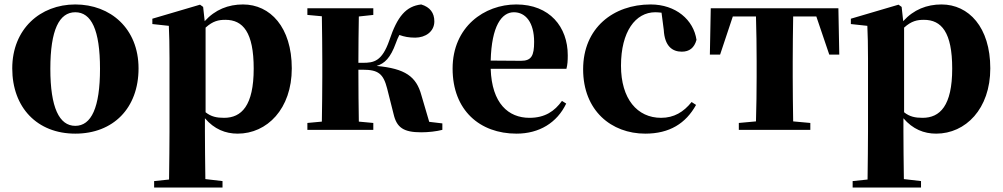

<svg xmlns="http://www.w3.org/2000/svg" viewBox="-20 -583 4502 862"><path d="M318 17C488 17 602 -97 602 -276C602 -455 476 -563 318 -563C161 -563 35 -453 35 -276C35 -100 147 17 318 17ZM318 -18C246 -18 206 -100 206 -274C206 -449 246 -528 318 -528C390 -528 429 -449 429 -274C429 -100 390 -18 318 -18Z M903 -459C936 -489 962 -494 992 -494C1071 -494 1119 -438 1119 -275C1119 -108 1064 -54 986 -54C953 -54 928 -59 903 -79ZM892 -552 878 -562 664 -499V-475L738 -467C740 -419 741 -385 741 -320V7C741 68 740 144 739 223L672 230V259H979V230L902 221C901 143 900 67 900 7V-52C942 -3 992 17 1047 17C1179 17 1290 -94 1290 -276C1290 -461 1193 -563 1071 -563C1005 -563 946 -540 899 -488Z M1907 -36 1872 -155C1849 -240 1799 -275 1671 -287C1707 -298 1733 -323 1757 -389C1762 -403 1767 -415 1773 -426C1795 -418 1816 -414 1844 -414C1890 -414 1930 -441 1930 -487C1930 -525 1911 -551 1871 -563C1803 -555 1764 -510 1728 -402C1695 -307 1658 -301 1609 -301H1589C1589 -367 1590 -452 1591 -509L1656 -516V-546H1360V-516L1425 -510C1426 -451 1427 -364 1427 -308V-238C1427 -182 1426 -95 1425 -37L1360 -31V0H1656V-31L1591 -37C1590 -95 1589 -185 1589 -270H1609C1678 -270 1701 -252 1718 -186L1747 -71C1761 -10 1792 11 1871 11C1903 11 1939 7 1966 0V-29Z M2183 -311C2187 -466 2232 -528 2287 -528C2340 -528 2378 -482 2378 -395C2378 -333 2366 -310 2319 -310ZM2503 -130C2470 -84 2427 -54 2357 -54C2263 -54 2188 -118 2183 -274H2523C2528 -293 2529 -310 2529 -335C2529 -462 2448 -563 2298 -563C2155 -563 2012 -463 2012 -275C2012 -88 2134 17 2299 17C2401 17 2481 -32 2522 -118Z M2960 -449C2964 -375 2999 -351 3041 -351C3075 -351 3097 -368 3107 -404C3094 -494 3014 -563 2901 -563C2734 -563 2598 -458 2598 -272C2598 -86 2725 17 2877 17C2986 17 3059 -29 3105 -112L3085 -125C3049 -80 3006 -54 2948 -54C2841 -54 2768 -139 2768 -288C2768 -441 2833 -528 2922 -528C2931 -528 2940 -527 2950 -526Z M3645 -509 3703 -338H3748L3744 -546H3171L3167 -338H3213L3270 -509H3374C3376 -451 3377 -364 3377 -308V-238C3377 -182 3376 -96 3374 -38L3297 -31V0H3618V-31L3541 -38C3540 -96 3539 -182 3539 -238V-308C3539 -364 3540 -451 3541 -509Z M4039 -459C4072 -489 4098 -494 4128 -494C4207 -494 4255 -438 4255 -275C4255 -108 4200 -54 4122 -54C4089 -54 4064 -59 4039 -79ZM4028 -552 4014 -562 3800 -499V-475L3874 -467C3876 -419 3877 -385 3877 -320V7C3877 68 3876 144 3875 223L3808 230V259H4115V230L4038 221C4037 143 4036 67 4036 7V-52C4078 -3 4128 17 4183 17C4315 17 4426 -94 4426 -276C4426 -461 4329 -563 4207 -563C4141 -563 4082 -540 4035 -488Z"/></svg>

Font: Noto Serif CJK JP Black
Style: Regular
Weight: 900
Designer: Ryoko NISHIZUKA 西塚涼子 (kana & ideographs); Frank Grießhammer (Latin, Greek & Cyrillic); Wenlong ZHANG 张文龙 (bopomofo); San
Foundry: Adobe Systems Incorporated
Version: Version 1.001;PS 1.001;hotconv 16.6.54;makeotf.lib2.5.65590